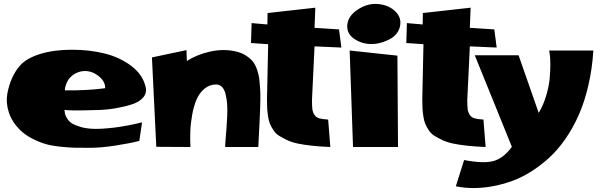

<svg xmlns="http://www.w3.org/2000/svg" viewBox="-20 -775 3042 973"><path d="M386 -412Q364 -406 348.5 -394Q333 -382 325.5 -369.5Q318 -357 314 -345Q310 -333 309 -325V-317Q426 -316 513 -328Q514 -366 473 -394.5Q432 -423 386 -412ZM307 -218Q307 -217 307 -215Q308 -205 309.5 -197.5Q311 -190 320 -175Q329 -160 343.5 -150.5Q358 -141 387.5 -132Q417 -123 457 -122Q497 -121 559.5 -128.5Q622 -136 700 -155L686 -61Q641 -49 566.5 -37.5Q492 -26 439 -26Q433 -26 421 -26Q380 -26 356 -26.5Q332 -27 287.5 -31.5Q243 -36 211.5 -45Q180 -54 143.5 -72.5Q107 -91 80 -118Q40 -158 24.5 -206.5Q9 -255 17 -299.5Q25 -344 42 -381Q59 -418 82 -443Q114 -480 183.5 -501.5Q253 -523 345 -523Q435 -523 512 -503.5Q589 -484 646.5 -440Q704 -396 718 -334Q725 -304 706 -281.5Q687 -259 651 -247Q615 -235 570 -227Q525 -219 479 -217.5Q433 -216 394.5 -215.5Q356 -215 331 -216Z M1298 -329Q1302 -286 1295.5 -160.5Q1289 -35 1289 -30H1121Q1121 -43 1123.5 -72Q1126 -101 1128 -127.5Q1130 -154 1131.5 -187.5Q1133 -221 1131 -248Q1129 -275 1123 -298.5Q1117 -322 1105 -334.5Q1093 -347 1074 -347Q1040 -346 1015 -324.5Q990 -303 976 -270.5Q962 -238 954 -194Q946 -150 944.5 -111Q943 -72 945 -30L772 -31L750 -484L925 -521L927 -466Q977 -498 1042 -513Q1107 -528 1167 -516Q1200 -510 1224.5 -494.5Q1249 -479 1262 -462.5Q1275 -446 1283.5 -419.5Q1292 -393 1294 -375.5Q1296 -358 1298 -329Z M1561 -268Q1561 -237 1563 -221.5Q1565 -206 1573.5 -193Q1582 -180 1597.5 -175.5Q1613 -171 1643 -169L1654 -30Q1603 -32 1561.5 -36.5Q1520 -41 1489 -47.5Q1458 -54 1434 -65.5Q1410 -77 1393.5 -87.5Q1377 -98 1365.5 -115.5Q1354 -133 1348 -147.5Q1342 -162 1338.5 -185Q1335 -208 1334 -226Q1333 -244 1333 -273L1339 -551L1252 -557L1255 -658L1335 -651L1336 -709L1578 -736L1574 -634L1698 -626L1710 -534L1574 -540Z M1769 -30 1752 -519 1994 -493 1997 -30ZM2007 -641Q1997 -597 1949.5 -573.5Q1902 -550 1855 -552Q1809 -554 1772.5 -580Q1736 -606 1740 -650Q1745 -695 1792 -726Q1839 -757 1887 -755Q1944 -753 1980.5 -720Q2017 -687 2007 -641Z M2348 -268Q2348 -237 2350 -221.5Q2352 -206 2360.5 -193Q2369 -180 2384.5 -175.5Q2400 -171 2430 -169L2441 -30Q2390 -32 2348.5 -36.5Q2307 -41 2276 -47.5Q2245 -54 2221 -65.5Q2197 -77 2180.5 -87.5Q2164 -98 2152.5 -115.5Q2141 -133 2135 -147.5Q2129 -162 2125.5 -185Q2122 -208 2121 -226Q2120 -244 2120 -273L2126 -551L2039 -557L2042 -658L2122 -651L2123 -709L2365 -736L2361 -634L2485 -626L2497 -534L2361 -540Z M2710 -203Q2734 -243 2748 -290.5Q2762 -338 2765.5 -376.5Q2769 -415 2769 -448Q2769 -481 2766 -500L2763 -519H2987Q2981 -425 2961.5 -341.5Q2942 -258 2913 -192.5Q2884 -127 2846 -72Q2808 -17 2764.5 23Q2721 63 2673 93.5Q2625 124 2575.5 142Q2526 160 2476 169Q2426 178 2379.5 178Q2333 178 2290 169L2332 36Q2430 55 2481 41Q2532 27 2574 -31L2386 -495H2608Z"/></svg>

Font: LONDON PRESLEY
Style: Regular
Weight: 400
Version: Version 001.000